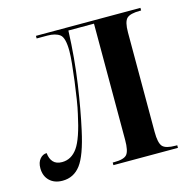

<svg xmlns="http://www.w3.org/2000/svg" viewBox="-86 -620 700 710"><g transform="rotate(-15 264.0 -264.5)"><path d="M69 7Q38 7 19.5 -11Q1 -29 1 -59Q1 -81 12 -94Q23 -107 38 -107Q40 -85 51.5 -72.5Q63 -60 85 -60Q121 -60 144.5 -93.5Q168 -127 187 -217Q192 -238 197 -270Q202 -302 206.5 -336.5Q211 -371 214 -401.5Q217 -432 217 -450Q217 -501 200.5 -513.5Q184 -526 153 -526H112V-536H512V-526H508Q470 -526 457 -513.5Q444 -501 444 -460V-79Q444 -37 456 -23.5Q468 -10 506 -10H512V0H265V-10H271Q308 -10 319.5 -23.5Q331 -37 331 -79V-524H233Q229 -418 215 -322.5Q201 -227 185 -155Q165 -63 138.5 -28Q112 7 69 7Z"/></g></svg>

Font: Noto Serif Display ExtraCondensed SemiBold
Style: Regular
Weight: 600
Width: 2
Designer: Monotype Design Team
Foundry: Monotype Imaging Inc.
Version: Version 2.009